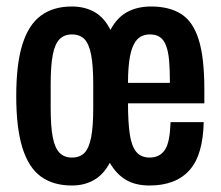

<svg xmlns="http://www.w3.org/2000/svg" viewBox="-20 -559 679 591"><path d="M201 12Q144 12 106 -15.5Q68 -43 49 -104Q30 -165 30 -263Q30 -362 49 -422.5Q68 -483 106 -511Q144 -539 201 -539Q241 -539 271 -522Q301 -505 320 -467Q340 -505 371.5 -522Q403 -539 445 -539Q501 -539 537.5 -516Q574 -493 591.5 -437.5Q609 -382 609 -284V-241H374Q374 -183 379.5 -146Q385 -109 399.5 -91.5Q414 -74 441 -74Q456 -74 468 -80Q480 -86 488 -98.5Q496 -111 500 -132Q504 -153 505 -183H607Q606 -134 595.5 -97Q585 -60 564 -36Q543 -12 512 0Q481 12 440 12Q397 12 367.5 -5.5Q338 -23 318 -58Q299 -22 269.5 -5Q240 12 201 12ZM201 -74Q226 -74 240 -88.5Q254 -103 260.5 -136Q267 -169 267 -226V-300Q267 -357 260.5 -390.5Q254 -424 240 -438.5Q226 -453 201 -453Q178 -453 163.5 -438.5Q149 -424 142.5 -390.5Q136 -357 136 -300V-226Q136 -169 142.5 -136Q149 -103 163.5 -88.5Q178 -74 201 -74ZM374 -304H503Q503 -345 500.5 -373Q498 -401 491 -419Q484 -437 472 -445Q460 -453 442 -453Q415 -453 400.5 -435.5Q386 -418 380 -385Q374 -352 374 -304Z"/></svg>

Font: Archivo SemiBold ExtraCondensed
Style: Regular
Weight: 600
Width: 2
Version: Version 2.001